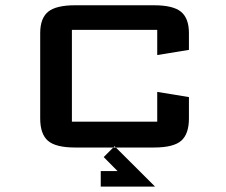

<svg xmlns="http://www.w3.org/2000/svg" viewBox="-20 -557 853 725"><path d="M423.8 88.9H360.4V147.5H565.4L412.6 -4.9L371.6 36.1ZM693.4 -190.4V-109.9Q693.4 -50.8 664.1 -25.4Q634.8 0 561.5 0H263.7Q190.4 0 161.1 -25.4Q131.8 -50.8 131.8 -109.9V-432.1Q131.8 -487.8 161.6 -512.5Q191.4 -537.1 263.7 -537.1H561.5Q633.8 -537.1 663.6 -512.5Q693.4 -487.8 693.4 -432.1V-368.7L573.7 -349.1V-444.3H251.5V-97.7H573.7V-210Z"/></svg>

Font: Squarish Sans CT
Style: RegularSC
Weight: 400
Version: Version 0.9